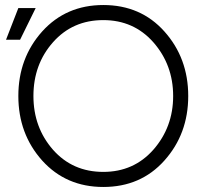

<svg xmlns="http://www.w3.org/2000/svg" viewBox="-20 -732 821 764"><path d="M4 -574H60L122 -700H53ZM391 -712Q243 -712 148 -607Q53 -501 53 -350Q53 -199 148 -93Q243 12 391 12Q540 12 634 -93Q729 -199 729 -350Q729 -501 634 -607Q540 -712 391 -712ZM391 -652Q512 -652 590 -564Q669 -474 669 -350Q669 -226 590 -136Q512 -48 391 -48Q269 -48 191 -136Q113 -225 113 -350Q113 -476 191 -564Q269 -652 391 -652Z"/></svg>

Font: Unageo Variable
Style: Regular
Weight: 300
Designer: Richard Sepsi
Foundry: Richard Sepsi
Version: Version 2.200